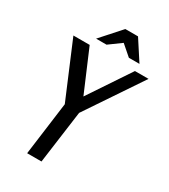

<svg xmlns="http://www.w3.org/2000/svg" viewBox="-218 -1010 980 1113"><g transform="rotate(30 272.0 -454.0)"><path d="M150 -725 268 -448 453 -725H544L294 -353L246 0H150L197 -355L41 -725ZM315 -834 234 -775H164L283 -908H368L455 -774H384Z"/></g></svg>

Font: Rosario Medium
Style: Italic
Weight: 500
Italic angle: -8.05°
Version: Version 1.201